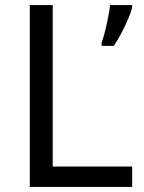

<svg xmlns="http://www.w3.org/2000/svg" viewBox="-20 -734 564 754"><path d="M97 0V-714H187V-80H499V0ZM499 -705Q495 -687 483.5 -660Q472 -633 457 -604.5Q442 -576 427 -554H379V-566Q386 -585 392.5 -611.5Q399 -638 404.5 -665.5Q410 -693 412 -714H499Z"/></svg>

Font: Noto Sans Warang Citi
Style: Regular
Weight: 400
Designer: Mangu Purty
Foundry: Mangu Purty
Version: Version 3.002; ttfautohint (v1.8.4.7-5d5b)